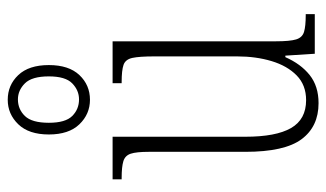

<svg xmlns="http://www.w3.org/2000/svg" viewBox="-198 -656 864 509"><g transform="rotate(-90 234.5 -402.0)"><path d="M215 10Q153 10 119.5 -35Q86 -80 86 -184V-440Q86 -473 81 -488Q76 -503 61 -507.5Q46 -512 17 -512H13V-536H126V-184Q126 -103 149 -63Q172 -23 223 -23Q263 -23 288.5 -48Q314 -73 326.5 -114.5Q339 -156 339 -206V-425Q339 -465 335 -483.5Q331 -502 316.5 -507Q302 -512 271 -512H268V-536H379V-103Q379 -66 384 -49.5Q389 -33 404 -28.5Q419 -24 448 -24H451V0H346L341 -78H337Q319 -37 289.5 -13.5Q260 10 215 10ZM224 -596Q186 -596 159 -624Q132 -652 132 -705Q132 -758 159 -786Q186 -814 224 -814Q263 -814 289.5 -786Q316 -758 316 -705Q316 -652 289.5 -624Q263 -596 224 -596ZM225 -625Q249 -625 267.5 -643Q286 -661 286 -705Q286 -750 267.5 -768.5Q249 -787 225 -787Q199 -787 181 -768.5Q163 -750 163 -705Q163 -661 181 -643Q199 -625 225 -625Z"/></g></svg>

Font: Noto Serif Tamil ExtraCondensed ExtraLight
Style: Italic
Weight: 200
Width: 2
Italic angle: -12°
Designer: Indian Type Foundry, Tom Grace, and the Monotype Design Team
Foundry: Monotype Imaging Inc.
Version: Version 2.003; ttfautohint (v1.8.4.7-5d5b)